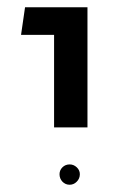

<svg xmlns="http://www.w3.org/2000/svg" viewBox="-20 -613 346 529"><path d="M129 -262V-517H38L49 -593H221V-262ZM172 -104Q160 -104 152 -112.5Q144 -121 144 -133Q144 -144 152 -152Q160 -160 172 -160Q183 -160 191.5 -152Q200 -144 200 -133Q200 -121 191.5 -112.5Q183 -104 172 -104Z"/></svg>

Font: Go Noto Current
Style: Regular
Weight: 400
Designer: Monotype Design Team
Foundry: Monotype Imaging Inc.
Version: Version 2.007; ttfautohint (v1.8) -l 8 -r 50 -G 200 -x 14 -D